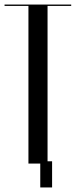

<svg xmlns="http://www.w3.org/2000/svg" viewBox="-22 -719 333 844"><path d="M291 -693H187V0H103V-693H-2V-699H291ZM131 -10H207V105H155V-4H131Z"/></svg>

Font: Moniqa SemBd Narrow Display
Style: Regular
Weight: 600
Width: 4
Designer: Rajesh Rajput
Foundry: Rajesh Rajput
Version: Version 1.000